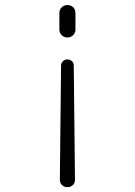

<svg xmlns="http://www.w3.org/2000/svg" viewBox="-20 -530 540 769"><path d="M217.8 -412.1V-477.5Q217.8 -491.2 227.1 -500.5Q236.3 -509.8 250 -509.8Q263.7 -509.8 272.9 -501Q282.2 -492.2 282.2 -477.5V-412.1Q282.2 -398.4 272.9 -389.2Q263.7 -379.9 250 -379.9Q236.3 -379.9 227.1 -389.2Q217.8 -398.4 217.8 -412.1ZM275.4 -267.6 280.3 190.4Q280.3 203.1 271.5 211.4Q262.7 219.7 250 219.7Q237.3 219.7 228.5 211.4Q219.7 203.1 219.7 190.4L224.6 -267.6Q224.6 -277.3 231.9 -284.7Q239.3 -292 250 -292Q260.7 -292 268.1 -285.2Q275.4 -278.3 275.4 -267.6Z"/></svg>

Font: Rounded-X Mgen+ 1m light
Style: Regular
Weight: 200
Designer: [Source Han Sans]
Ryoko NISHIZUKA  (kana & ideographs); Paul D. Hunt (Latin, Greek & Cyrillic); Wenlong ZHANG  (bopomofo
Version: Version 1.059.20150602